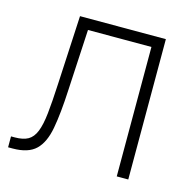

<svg xmlns="http://www.w3.org/2000/svg" viewBox="-85 -628 725 715"><g transform="rotate(15 277.5 -270.5)"><path d="M5.9 0V-42H20Q52.2 -42 71.3 -52.7Q90.3 -63.5 100.8 -89.6Q111.3 -115.7 116.2 -160.9Q121.1 -206.1 124.5 -275.4L138.2 -541H469.2V0H424.8V-499H180.2L167.5 -264.6Q163.1 -173.3 152.3 -114.7Q141.6 -56.2 112.3 -28.1Q83 0 23.4 0Z"/></g></svg>

Font: Inter 17pt ExtraLight
Style: Regular
Weight: 250
Version: Version 4.001;git-66647c0bb